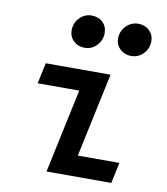

<svg xmlns="http://www.w3.org/2000/svg" viewBox="-81 -787 742 855"><g transform="rotate(10 290.0 -359.5)"><path d="M187 0 268 -380H80L100 -474H393L312 -94H500L480 0ZM258 -572Q228 -572 208 -591Q188 -610 188 -639Q188 -672 210.5 -695.5Q233 -719 265 -719Q296 -719 315.5 -700Q335 -681 335 -652Q335 -619 312.5 -595.5Q290 -572 258 -572ZM468 -572Q439 -572 418.5 -591Q398 -610 398 -639Q398 -672 421 -695.5Q444 -719 476 -719Q506 -719 526 -700Q546 -681 546 -652Q546 -619 523.5 -595.5Q501 -572 468 -572Z"/></g></svg>

Font: Sometype Mono SemiBold
Style: Italic
Weight: 600
Italic angle: -12°
Designer: Ryoichi Tsunekawa
Foundry: Dharma Type
Version: Version 1.001